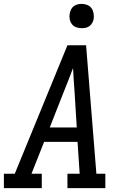

<svg xmlns="http://www.w3.org/2000/svg" viewBox="-30 -968 650 988"><path d="M-10 0V-74H46L317 -735H413L466 -74H512V0H317V-74H380L369 -238H197L132 -74H185V0ZM226 -312H365L354 -490Q351 -522 349.5 -554Q348 -586 346 -618Q334 -586 321.5 -554Q309 -522 296 -490ZM390 -823Q375 -823 361.5 -828Q348 -833 339.5 -844.5Q331 -856 328.5 -870.5Q326 -885 329 -900Q331 -910 336 -920Q341 -930 350 -936.5Q359 -943 369.5 -945.5Q380 -948 390 -948Q405 -948 419 -942.5Q433 -937 441 -925.5Q449 -914 451.5 -899.5Q454 -885 452 -870Q450 -860 444.5 -850Q439 -840 430 -833.5Q421 -827 410.5 -825Q400 -823 390 -823Z"/></svg>

Font: Iosevka Slab Extended
Style: Italic
Weight: 400
Width: 7
Italic angle: -9°
Monospace: yes
Designer: Belleve Invis
Foundry: Belleve Invis
Version: Version 11.1.0; ttfautohint (v1.8.3)